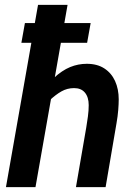

<svg xmlns="http://www.w3.org/2000/svg" viewBox="-20 -770 556 790"><path d="M4.5 0 136.5 -750H258L126 0ZM292.5 0 335 -246Q338.5 -267 341.8 -291.2Q345 -315.5 345 -337.5Q345 -370 329.5 -388.8Q314 -407.5 285 -407.5Q256.5 -407.5 232.8 -394Q209 -380.5 183.5 -356.5L200 -448Q235.5 -480.5 268.5 -494Q301.5 -507.5 337 -507.5Q380 -507.5 409.2 -488.5Q438.5 -469.5 453.5 -436.5Q468.5 -403.5 468.5 -361Q468.5 -343 466.5 -317.5Q464.5 -292 459.5 -263.5L414.5 0ZM68 -594 82.5 -675H353L338.5 -594Z"/></svg>

Font: Cabin
Style: Bold Italic
Weight: 700
Width: 4
Italic angle: -10°
Designer: Pablo Impallari
Foundry: Pablo Impallari. http://www.impallari.com Igino Marini. http://www.ikern.com
Version: Version 3.001